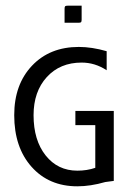

<svg xmlns="http://www.w3.org/2000/svg" viewBox="-20 -650 462 675"><path d="M207 -570V-619Q207 -626 209 -628Q211 -630 218 -630H267V-581Q267 -574 265 -572Q263 -570 256 -570ZM245 -260H380V-14L350 -10Q298 5 252 5Q152 5 91 -63.5Q30 -132 30 -245Q30 -353 92.5 -419Q155 -485 257 -485Q303 -485 355 -470V-403Q314 -430 267 -430Q191 -430 144.5 -379Q98 -328 98 -245Q98 -157 140.5 -103.5Q183 -50 252 -50Q286 -50 315 -60V-210H245Z"/></svg>

Font: Glametrix
Style: Regular
Weight: 500
Designer: gluk
Foundry: gluk
Version: Version 0.40